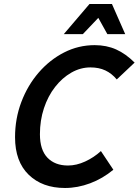

<svg xmlns="http://www.w3.org/2000/svg" viewBox="-20 -926 691 957"><path d="M55 -242Q55 -335 86.5 -418Q118 -501 173 -564.5Q228 -628 299.5 -664.5Q371 -701 452 -701Q511 -701 559 -679.5Q607 -658 651 -614L562 -530Q537 -560 505 -575Q473 -590 431 -590Q381 -590 335.5 -564Q290 -538 254.5 -492.5Q219 -447 199 -386.5Q179 -326 179 -257Q179 -179 216.5 -140Q254 -101 319 -101Q361 -101 404.5 -121Q448 -141 483 -173L545 -80Q492 -36 429.5 -12.5Q367 11 304 11Q191 11 123 -55Q55 -121 55 -242ZM298 -756 426 -906H538L604 -756H515L470 -837L393 -756Z"/></svg>

Font: Radio Canada Medium
Style: Italic
Weight: 500
Italic angle: -12°
Designer: Charles Daoud, Etienne Aubert Bonn, Alexandre Saumier Demers, Jacques Le Bailly
Foundry: Radio-Canada
Version: Version 2.104; ttfautohint (v1.8.4.7-5d5b);gftools[0.9.28.de